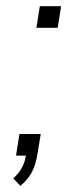

<svg xmlns="http://www.w3.org/2000/svg" viewBox="-20 -504 251 622"><path d="M46 98 23 74Q40 58 48 44.5Q56 31 59.5 19Q63 7 65 -6L83 0H32L43 -70H112L102 -9Q99 12 93 30.5Q87 49 76.5 65Q66 81 46 98ZM98 -414 109 -484H178L167 -414Z"/></svg>

Font: Nunito Sans 12pt ExtraLight
Style: Italic
Weight: 200
Italic angle: -9°
Designer: Vernon Adams
Foundry: Vernon Adams
Version: Version 3.101;gftools[0.9.27]